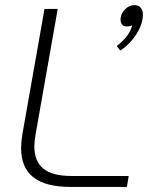

<svg xmlns="http://www.w3.org/2000/svg" viewBox="-20 -735 600 755"><path d="M63 -153Q63 -174 68 -207L155 -700H207L120 -207Q115 -179 115 -160Q115 -100 151 -71.5Q187 -43 261 -43H486L479 0H257Q159 0 111 -38Q63 -76 63 -153ZM542 -677Q542 -642 517.5 -602.5Q493 -563 453 -536L439 -554Q489 -592 500 -636Q492 -631 479 -631Q467 -631 460.5 -638Q454 -645 454 -658Q454 -680 471 -697.5Q488 -715 508 -715Q525 -715 533.5 -704.5Q542 -694 542 -677Z"/></svg>

Font: KoHo Light
Style: Italic
Weight: 300
Italic angle: -10°
Version: Version 1.000; ttfautohint (v1.6)